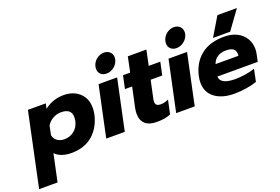

<svg xmlns="http://www.w3.org/2000/svg" viewBox="-170 -1111 2497 1713"><g transform="rotate(-20 1078.0 -254.5)"><path d="M97 -480H267L256 -432Q337 -495 440 -495Q532 -495 589.5 -442Q647 -389 647 -300Q647 -273 641 -241Q615 -123 536 -54Q457 15 331 15Q283 15 243 1Q203 -13 179 -39L124 219H-51ZM460 -241Q464 -260 464 -278Q464 -318 440 -338.5Q416 -359 365 -359Q325 -359 288.5 -338.5Q252 -318 231 -283L213 -198Q219 -163 246.5 -142.5Q274 -122 314 -122Q368 -122 408 -154Q448 -186 460 -241Z M793 -615Q793 -645 809 -671Q825 -697 851.5 -712.5Q878 -728 908 -728Q942 -728 963.5 -707.5Q985 -687 985 -655Q985 -650 983 -636Q974 -597 941 -570.5Q908 -544 869 -544Q835 -544 814 -563.5Q793 -583 793 -615ZM768 -480H944L842 0H666Z M996 -115Q996 -140 1002 -170L1042 -358H974L1000 -480H1068L1098 -624H1274L1244 -480H1354L1328 -358H1218L1183 -194Q1179 -178 1179 -162Q1179 -141 1191 -131Q1203 -121 1231 -121Q1267 -121 1303 -139L1275 -8Q1247 4 1216 9.5Q1185 15 1142 15Q1069 15 1032.5 -19Q996 -53 996 -115Z M1457 -615Q1457 -645 1473 -671Q1489 -697 1515.5 -712.5Q1542 -728 1572 -728Q1606 -728 1627.5 -707.5Q1649 -687 1649 -655Q1649 -650 1647 -636Q1638 -597 1605 -570.5Q1572 -544 1533 -544Q1499 -544 1478 -563.5Q1457 -583 1457 -615ZM1432 -480H1608L1506 0H1330Z M1975 -696H2160L2031 -518H1868ZM1626 -181Q1626 -208 1632 -238Q1658 -359 1741.5 -427Q1825 -495 1965 -495Q2034 -495 2085 -469Q2136 -443 2163 -398Q2190 -353 2190 -297Q2190 -273 2184 -246L2170 -181H1787Q1790 -105 1930 -105Q1977 -105 2028 -113Q2079 -121 2118 -135L2094 -19Q2054 -4 1996 5.5Q1938 15 1880 15Q1764 15 1695 -36.5Q1626 -88 1626 -181ZM2027 -291Q2028 -297 2028 -307Q2028 -340 2007 -357Q1986 -374 1936 -374Q1888 -374 1855 -351.5Q1822 -329 1810 -291Z"/></g></svg>

Font: Prompt Bold
Style: Bold Italic
Weight: 700
Italic angle: -12°
Designer: Katatrad Team
Foundry: CadsonDemak
Version: Version 1.000